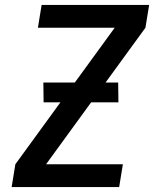

<svg xmlns="http://www.w3.org/2000/svg" viewBox="-20 -755 640 775"><path d="M27 0 42 -92 443 -643H133L148 -735H582L567 -643L166 -92H476L461 0ZM156 -342 155 -422H457L458 -342Z"/></svg>

Font: Iosevka Aile Semibold
Style: Italic
Weight: 600
Italic angle: -9°
Designer: Belleve Invis
Foundry: Belleve Invis
Version: Version 31.1.0; ttfautohint (v1.8.4)